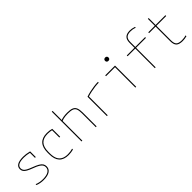

<svg xmlns="http://www.w3.org/2000/svg" viewBox="260 -2045 3330 3330"><g transform="rotate(-45 1925.0 -380.0)"><path d="M255 10Q212 10 175 3Q138 -4 103 -18V-39Q138 -24 175.5 -17Q213 -10 255 -10Q344 -10 391 -39Q438 -68 438 -123Q438 -153 422 -176.5Q406 -200 369 -221.5Q332 -243 268 -266Q203 -290 164.5 -312Q126 -334 109.5 -359Q93 -384 93 -416Q93 -473 141 -501.5Q189 -530 285 -530Q321 -530 354 -525.5Q387 -521 438 -509V-370H418V-510L433 -490Q385 -501 352.5 -505.5Q320 -510 285 -510Q197 -510 155 -486.5Q113 -463 113 -416Q113 -390 127.5 -368.5Q142 -347 177.5 -327.5Q213 -308 275 -285Q342 -260 382.5 -236.5Q423 -213 440.5 -186Q458 -159 458 -123Q458 -59 405.5 -24.5Q353 10 255 10Z M867 10Q636 10 636 -240V-280Q636 -530 868 -530Q933 -530 986 -514V-320H966V-508L976 -497Q953 -503 924.5 -506.5Q896 -510 868 -510Q761 -510 708.5 -453.5Q656 -397 656 -280V-240Q656 -162 679 -111Q702 -60 749 -35Q796 -10 867 -10Q898 -10 928.5 -14.5Q959 -19 986 -27V-6Q959 1 929 5.5Q899 10 867 10Z M1540 -340Q1540 -408 1525.5 -444.5Q1511 -481 1473.5 -495.5Q1436 -510 1366 -510Q1333 -510 1303.5 -507Q1274 -504 1248.5 -497.5Q1223 -491 1200 -480L1197 -501Q1233 -516 1274.5 -523Q1316 -530 1367 -530Q1441 -530 1483 -513Q1525 -496 1542.5 -454.5Q1560 -413 1560 -340V0H1540ZM1190 0V-730H1210V0Z M1812 -475Q1860 -492 1914.5 -504Q1969 -516 2023 -523Q2077 -530 2122 -530V-510Q2079 -510 2028 -503.5Q1977 -497 1924.5 -486Q1872 -475 1826 -459L1832 -470V0H1812Z M2511 0V-500H2291V-520H2531V0ZM2509 -658Q2490 -658 2478.5 -669Q2467 -680 2467 -699Q2467 -718 2478.5 -729Q2490 -740 2509 -740Q2528 -740 2539.5 -729Q2551 -718 2551 -699Q2551 -680 2539.5 -669Q2528 -658 2509 -658Z M2988 0V-480H2800V-500H2988V-620Q2988 -697 3025.5 -733.5Q3063 -770 3141 -770Q3167 -770 3192 -765.5Q3217 -761 3250 -750V-729Q3219 -741 3194 -745.5Q3169 -750 3141 -750Q3071 -750 3039.5 -719Q3008 -688 3008 -620V-500H3250V-480H3008V0Z M3664 10Q3579 10 3543 -24.5Q3507 -59 3507 -140V-500H3347V-520H3507V-690H3527V-520H3767V-500H3527V-140Q3527 -68 3557 -39Q3587 -10 3664 -10Q3692 -10 3717.5 -14Q3743 -18 3767 -25V-4Q3741 3 3716 6.5Q3691 10 3664 10Z"/></g></svg>

Font: M PLUS Code Latin SemiExpanded Thin
Style: Regular
Weight: 250
Width: 6
Designer: Coji Morishita
Foundry: UNDERFOREST DESIGN
Version: Version 1.002; ttfautohint (v1.8.3)